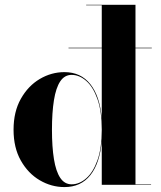

<svg xmlns="http://www.w3.org/2000/svg" viewBox="-20 -770 670 800"><path d="M265.5 -569V-571H612.5V-569ZM248.5 9.5Q194 9.5 145.5 -19Q97 -47.5 66.8 -101Q36.5 -154.5 36.5 -229.5Q36.5 -304.5 66.8 -358.2Q97 -412 145.5 -440.8Q194 -469.5 248.5 -469.5Q316.5 -469.5 356.2 -419.5Q396 -369.5 404 -277.5V-748H339V-750H544.5V-2H609.5V0H404V-181.5Q396 -90 356.5 -40.2Q317 9.5 248.5 9.5ZM278.5 -2Q310.5 -2 339.2 -27Q368 -52 386 -102.2Q404 -152.5 404 -229.5Q404 -306.5 386 -357.2Q368 -408 339.2 -433Q310.5 -458 278.5 -458Q249 -458 231 -431Q213 -404 204.8 -352.8Q196.5 -301.5 196.5 -229.5Q196.5 -157.5 204.8 -106.8Q213 -56 231 -29Q249 -2 278.5 -2Z"/></svg>

Font: Bodoni Moda 96pt
Style: Bold
Weight: 700
Version: Version 2.005